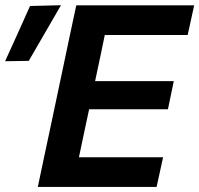

<svg xmlns="http://www.w3.org/2000/svg" viewBox="-63 -734 782 754"><path d="M85.5 0Q97.5 -57.5 109 -111.5Q120.5 -166 135 -233.5L185.5 -472.5Q200 -542 211.8 -597.5Q223.5 -653 236.5 -713H699.5L674 -596.5H348.5Q341.5 -563 334.5 -528.5Q327 -493.5 318.5 -453.5L310.5 -415.5H619.5L596.5 -305H287L276.5 -256Q268 -217 261 -183Q254 -149 247 -116.5H577.5L552 0ZM-43 -493.5Q-18 -548 6.5 -602.5Q30.5 -656.5 55 -710.5L176.5 -713.5Q144 -657.5 112.5 -603Q81 -548.5 50 -495Z"/></svg>

Font: Heraclito SemiBold
Style: Italic
Weight: 600
Italic angle: -12°
Designer: Kostas Bartsokas (font) & Cristiano Sobral (main changes)
Foundry: Kostas Bartsokas (font) & Cristiano Sobral (main changes)
Version: Version 1.00;July 8, 2020;FontCreator 13.0.0.2655 64-bit